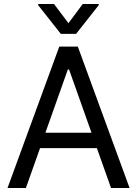

<svg xmlns="http://www.w3.org/2000/svg" viewBox="-20 -940 686 960"><path d="M17.6 0 276.4 -707H369.1L627.9 0H535.2L464.4 -199.2H180.2L109.4 0ZM437.5 -276.4 325.2 -592.8H319.3L207 -276.4ZM322.3 -824.2 393.6 -919.9H473.6V-914.1L360.4 -770.5H284.2L170.9 -914.1V-919.9H250Z"/></svg>

Font: Pretendard GOV
Style: Regular
Weight: 400
Designer: Base glyphs from Inter by Rasmus Andersson; Hangeul glyphs from Noto Sans CJK(Source Han Sans) by Jang Soo-young and Kan
Foundry: Kil Hyung-jin
Version: Version 1.309